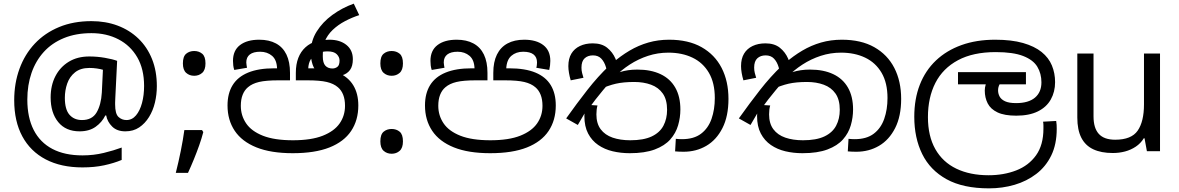

<svg xmlns="http://www.w3.org/2000/svg" viewBox="-20 -830 6473 1054"><path d="M841 -357Q841 -311 830.5 -267Q820 -223 798 -187.5Q776 -152 744 -130.5Q712 -109 668 -109Q622 -109 595.5 -135.5Q569 -162 563 -196H558Q540 -159 505 -134Q470 -109 417 -109Q341 -109 299.5 -160Q258 -211 258 -295Q258 -361 284 -411.5Q310 -462 357.5 -491Q405 -520 470 -520Q514 -520 556.5 -512.5Q599 -505 623 -496L613 -293Q612 -275 612 -267.5Q612 -260 612 -257Q612 -205 630.5 -188Q649 -171 674 -171Q705 -171 726.5 -196.5Q748 -222 759.5 -264.5Q771 -307 771 -358Q771 -451 733.5 -515.5Q696 -580 630.5 -614Q565 -648 482 -648Q397 -648 331 -621Q265 -594 220.5 -545Q176 -496 153 -429.5Q130 -363 130 -283Q130 -185 165 -116.5Q200 -48 267.5 -12.5Q335 23 433 23Q494 23 549.5 9.5Q605 -4 648 -20V48Q605 66 551.5 77.5Q498 89 433 89Q315 89 231 45Q147 1 102.5 -81.5Q58 -164 58 -280Q58 -373 87 -452.5Q116 -532 171 -590.5Q226 -649 304.5 -681.5Q383 -714 482 -714Q560 -714 625.5 -689.5Q691 -665 739.5 -618.5Q788 -572 814.5 -506Q841 -440 841 -357ZM336 -293Q336 -229 361.5 -200Q387 -171 430 -171Q486 -171 510.5 -213Q535 -255 539 -322L545 -447Q532 -451 512 -454Q492 -457 471 -457Q422 -457 392 -433Q362 -409 349 -371.5Q336 -334 336 -293Z M1089 -116 1096 -105Q1087 -70 1073.5 -32Q1060 6 1044.5 44Q1029 82 1012 119H945Q960 60 972.5 -2Q985 -64 992 -116ZM1046 -414Q1020 -414 1002 -430Q984 -446 984 -482Q984 -520 1002 -535Q1020 -550 1046 -550Q1072 -550 1090 -535Q1108 -520 1108 -482Q1108 -446 1090 -430Q1072 -414 1046 -414Z M1587 11Q1467 11 1387.5 -21Q1308 -53 1268.5 -112Q1229 -171 1229 -251Q1229 -317 1257 -362.5Q1285 -408 1342 -431.5Q1399 -455 1485 -455H1508L1501 -452Q1500 -501 1473.5 -523.5Q1447 -546 1408 -546Q1371 -546 1351.5 -531Q1332 -516 1332 -487Q1332 -482 1333.5 -472.5Q1335 -463 1336 -458L1266 -446Q1262 -458 1260.5 -470.5Q1259 -483 1259 -496Q1259 -553 1297.5 -582.5Q1336 -612 1403 -612Q1457 -612 1495 -591.5Q1533 -571 1552.5 -530.5Q1572 -490 1572 -430V-389H1508Q1440 -389 1402 -380Q1364 -371 1341 -351Q1322 -335 1312 -309.5Q1302 -284 1302 -249Q1302 -196 1331 -153Q1360 -110 1423 -85Q1486 -60 1588 -60Q1689 -60 1752 -85Q1815 -110 1844.5 -152.5Q1874 -195 1874 -249Q1874 -284 1864 -309.5Q1854 -335 1835 -351Q1812 -371 1774 -380Q1736 -389 1668 -389H1604V-430Q1604 -477 1617.5 -512Q1631 -547 1657 -570.5Q1683 -594 1718 -604L1740 -605Q1749 -607 1760.5 -609.5Q1772 -612 1788 -612Q1846 -612 1881.5 -583.5Q1917 -555 1917 -505Q1917 -467 1901.5 -446Q1886 -425 1859.5 -417Q1833 -409 1800 -409Q1756 -409 1731 -427Q1706 -445 1696 -475.5Q1686 -506 1686 -541V-543Q1686 -605 1718.5 -657Q1751 -709 1804.5 -748Q1858 -787 1922 -810L1952 -747Q1912 -734 1874 -714Q1836 -694 1806.5 -666Q1777 -638 1762 -601L1759 -586Q1755 -573 1753.5 -557Q1752 -541 1752 -520Q1752 -485 1766 -469.5Q1780 -454 1805 -454Q1820 -454 1832 -463Q1844 -472 1844 -498Q1844 -517 1828.5 -532.5Q1813 -548 1778 -548Q1748 -548 1724 -537Q1700 -526 1686.5 -505Q1673 -484 1672 -452L1666 -455H1697Q1781 -455 1836.5 -431Q1892 -407 1919.5 -361.5Q1947 -316 1947 -251Q1947 -170 1907.5 -111Q1868 -52 1788.5 -20.5Q1709 11 1587 11Z M2130 -414Q2104 -414 2086 -430Q2068 -446 2068 -482Q2068 -520 2086 -535Q2104 -550 2130 -550Q2156 -550 2174 -535Q2192 -520 2192 -482Q2192 -446 2174 -430Q2156 -414 2130 -414ZM2130 14Q2104 14 2086 -2Q2068 -18 2068 -54Q2068 -92 2086 -107Q2104 -122 2130 -122Q2156 -122 2174 -107Q2192 -92 2192 -54Q2192 -18 2174 -2Q2156 14 2130 14Z M2671 11Q2551 11 2471.5 -21Q2392 -53 2352.5 -112Q2313 -171 2313 -251Q2313 -317 2341 -362.5Q2369 -408 2426 -431.5Q2483 -455 2569 -455H2592L2585 -452Q2584 -501 2557.5 -523.5Q2531 -546 2492 -546Q2455 -546 2435.5 -531Q2416 -516 2416 -487Q2416 -482 2417.5 -472.5Q2419 -463 2420 -458L2350 -446Q2346 -458 2344.5 -470.5Q2343 -483 2343 -496Q2343 -553 2381.5 -582.5Q2420 -612 2487 -612Q2541 -612 2579 -591.5Q2617 -571 2636.5 -530.5Q2656 -490 2656 -430V-389H2591Q2524 -389 2486 -380Q2448 -371 2425 -351Q2406 -335 2396 -309.5Q2386 -284 2386 -249Q2386 -196 2415 -153Q2444 -110 2507 -85Q2570 -60 2672 -60Q2773 -60 2836 -85Q2899 -110 2928.5 -152.5Q2958 -195 2958 -249Q2958 -284 2948 -309.5Q2938 -335 2919 -351Q2896 -371 2858 -380Q2820 -389 2752 -389H2688V-430Q2688 -490 2708 -530.5Q2728 -571 2766 -591.5Q2804 -612 2858 -612Q2924 -612 2962.5 -582.5Q3001 -553 3001 -496Q3001 -483 2999.5 -470.5Q2998 -458 2995 -446L2924 -458Q2926 -463 2927 -472.5Q2928 -482 2928 -487Q2928 -516 2909 -531Q2890 -546 2852 -546Q2813 -546 2787 -523.5Q2761 -501 2759 -452L2755 -455H2775Q2863 -455 2919.5 -431.5Q2976 -408 3003.5 -362.5Q3031 -317 3031 -251Q3031 -170 2991.5 -111Q2952 -52 2872.5 -20.5Q2793 11 2671 11Z M3437 11Q3388 11 3343.5 0.5Q3299 -10 3264 -34Q3229 -58 3208.5 -97Q3188 -136 3188 -193Q3188 -204 3189.5 -220.5Q3191 -237 3197 -255L3260 -251Q3257 -241 3255.5 -228.5Q3254 -216 3254 -202Q3254 -152 3277.5 -120.5Q3301 -89 3343 -74.5Q3385 -60 3440 -60Q3513 -60 3557.5 -81Q3602 -102 3622 -140Q3642 -178 3642 -227Q3642 -283 3618.5 -316.5Q3595 -350 3554 -365Q3513 -380 3462 -380Q3403 -380 3361 -370.5Q3319 -361 3269 -338L3356 -424Q3369 -430 3387 -435.5Q3405 -441 3428 -444.5Q3451 -448 3479 -448Q3553 -448 3606 -423Q3659 -398 3687 -349Q3715 -300 3715 -229Q3715 -185 3702.5 -142Q3690 -99 3659.5 -64.5Q3629 -30 3574.5 -9.5Q3520 11 3437 11ZM3733 3Q3720 3 3708.5 2.5Q3697 2 3686 1L3690 -68Q3696 -67 3707 -66.5Q3718 -66 3724 -66Q3789 -66 3828.5 -96Q3868 -126 3886 -177.5Q3904 -229 3904 -292Q3904 -375 3871.5 -430.5Q3839 -486 3781.5 -513.5Q3724 -541 3649 -541Q3591 -541 3537.5 -523.5Q3484 -506 3437 -475.5Q3390 -445 3351 -405L3338 -391Q3312 -361 3290 -334.5Q3268 -308 3248.5 -283Q3229 -258 3209 -230L3197 -221L3152 -144L3088 -180Q3147 -263 3204.5 -336.5Q3262 -410 3323 -468L3341 -483Q3387 -523 3436 -552Q3485 -581 3539 -596.5Q3593 -612 3653 -612Q3759 -612 3831.5 -571Q3904 -530 3941.5 -457Q3979 -384 3979 -287Q3979 -192 3946 -127Q3913 -62 3857.5 -29.5Q3802 3 3733 3ZM3234 -592Q3283 -592 3313 -568Q3343 -544 3358.5 -508Q3374 -472 3377 -434L3319 -398Q3315 -432 3306.5 -461Q3298 -490 3281 -508Q3264 -526 3235 -526Q3207 -526 3189.5 -510Q3172 -494 3172 -459Q3172 -443 3175.5 -429.5Q3179 -416 3183 -403L3113 -389Q3107 -409 3103.5 -429.5Q3100 -450 3100 -467Q3100 -508 3116.5 -535.5Q3133 -563 3163.5 -577.5Q3194 -592 3234 -592Z M4385 11Q4336 11 4291.5 0.5Q4247 -10 4212 -34Q4177 -58 4156.5 -97Q4136 -136 4136 -193Q4136 -204 4137.5 -220.5Q4139 -237 4145 -255L4208 -251Q4205 -241 4203.5 -228.5Q4202 -216 4202 -202Q4202 -152 4225.5 -120.5Q4249 -89 4291 -74.5Q4333 -60 4388 -60Q4461 -60 4505.5 -81Q4550 -102 4570 -140Q4590 -178 4590 -227Q4590 -283 4566.5 -316.5Q4543 -350 4502 -365Q4461 -380 4410 -380Q4351 -380 4309 -370.5Q4267 -361 4217 -338L4304 -424Q4317 -430 4335 -435.5Q4353 -441 4376 -444.5Q4399 -448 4427 -448Q4501 -448 4554 -423Q4607 -398 4635 -349Q4663 -300 4663 -229Q4663 -185 4650.5 -142Q4638 -99 4607.5 -64.5Q4577 -30 4522.5 -9.5Q4468 11 4385 11ZM4681 3Q4668 3 4656.5 2.5Q4645 2 4634 1L4638 -68Q4644 -67 4655 -66.5Q4666 -66 4672 -66Q4737 -66 4776.5 -96Q4816 -126 4834 -177.5Q4852 -229 4852 -292Q4852 -375 4819.5 -430.5Q4787 -486 4729.5 -513.5Q4672 -541 4597 -541Q4539 -541 4485.5 -523.5Q4432 -506 4385 -475.5Q4338 -445 4299 -405L4286 -391Q4260 -361 4238 -334.5Q4216 -308 4196.5 -283Q4177 -258 4157 -230L4145 -221L4100 -144L4036 -180Q4095 -263 4152.5 -336.5Q4210 -410 4271 -468L4289 -483Q4335 -523 4384 -552Q4433 -581 4487 -596.5Q4541 -612 4601 -612Q4707 -612 4779.5 -571Q4852 -530 4889.5 -457Q4927 -384 4927 -287Q4927 -192 4894 -127Q4861 -62 4805.5 -29.5Q4750 3 4681 3ZM4182 -592Q4231 -592 4261 -568Q4291 -544 4306.5 -508Q4322 -472 4325 -434L4267 -398Q4263 -432 4254.5 -461Q4246 -490 4229 -508Q4212 -526 4183 -526Q4155 -526 4137.5 -510Q4120 -494 4120 -459Q4120 -443 4123.5 -429.5Q4127 -416 4131 -403L4061 -389Q4055 -409 4051.5 -429.5Q4048 -450 4048 -467Q4048 -508 4064.5 -535.5Q4081 -563 4111.5 -577.5Q4142 -592 4182 -592Z M5409 204Q5267 204 5176.5 154Q5086 104 5042.5 15.5Q4999 -73 4999 -189Q4999 -287 5029.5 -365Q5060 -443 5118 -498Q5176 -553 5258 -582.5Q5340 -612 5443 -612Q5533 -612 5596 -594Q5659 -576 5698 -544.5Q5737 -513 5754.5 -470.5Q5772 -428 5772 -379Q5772 -326 5748.5 -284Q5725 -242 5677.5 -218.5Q5630 -195 5559 -195Q5494 -195 5456 -213Q5418 -231 5402 -262.5Q5386 -294 5386 -333Q5386 -349 5391 -365.5Q5396 -382 5403 -396L5446 -374L5404 -367H5239V-434H5612V-367H5431L5492 -398Q5476 -383 5467.5 -367.5Q5459 -352 5459 -334Q5459 -316 5467.5 -300Q5476 -284 5497.5 -274Q5519 -264 5558 -264Q5626 -264 5661.5 -294Q5697 -324 5697 -378Q5697 -426 5674.5 -463.5Q5652 -501 5597 -522.5Q5542 -544 5446 -544Q5322 -544 5239 -499.5Q5156 -455 5115 -375Q5074 -295 5074 -187Q5074 -83 5114.5 -11.5Q5155 60 5230 96Q5305 132 5407 132Q5490 132 5558.5 105.5Q5627 79 5667.5 22.5Q5708 -34 5708 -124Q5708 -129 5708 -141Q5708 -153 5706 -162L5778 -166Q5780 -155 5780.5 -144.5Q5781 -134 5781 -123Q5781 -38 5751 23.5Q5721 85 5668.5 125Q5616 165 5549.5 184.5Q5483 204 5409 204Z M6348 -536V0H6276L6263 -71H6259Q6242 -43 6215 -25Q6188 -7 6156 1.5Q6124 10 6089 10Q6025 10 5981.5 -10.5Q5938 -31 5916 -74Q5894 -117 5894 -185V-536H5983V-191Q5983 -127 6012 -95Q6041 -63 6102 -63Q6191 -63 6225.5 -113Q6260 -163 6260 -257V-536Z"/></svg>

Font: hexlsinhala05
Style: Book
Weight: 400
Designer: Jelle Bosma - Monotype Design Team
Foundry: Monotype Imaging Inc.
Version: Version 2.003